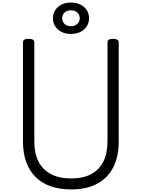

<svg xmlns="http://www.w3.org/2000/svg" viewBox="-20 -1449 1098 1488"><path d="M532 19Q442 19 372.5 -5.5Q303 -30 255.5 -77.5Q208 -125 183 -194Q158 -263 158 -352V-1121Q158 -1135 169 -1141.5Q180 -1148 202 -1148Q224 -1148 235 -1141.5Q246 -1135 246 -1121V-352Q246 -261 278.5 -197Q311 -133 375 -99.5Q439 -66 532 -66Q624 -66 686.5 -99.5Q749 -133 781 -197Q813 -261 813 -352V-1121Q813 -1135 824 -1141.5Q835 -1148 856 -1148Q900 -1148 900 -1121V-352Q900 -234 857 -151Q814 -68 732 -24.5Q650 19 532 19ZM529 -1186Q488 -1186 457 -1201.5Q426 -1217 408 -1245Q390 -1273 390 -1308Q390 -1343 408 -1370.5Q426 -1398 457 -1413.5Q488 -1429 529 -1429Q571 -1429 603 -1413.5Q635 -1398 652.5 -1370.5Q670 -1343 670 -1308Q670 -1273 652.5 -1245Q635 -1217 603 -1201.5Q571 -1186 529 -1186ZM529 -1246Q561 -1246 579.5 -1264Q598 -1282 598 -1308Q598 -1334 579.5 -1351.5Q561 -1369 529 -1369Q498 -1369 480 -1351.5Q462 -1334 462 -1308Q462 -1282 480 -1264Q498 -1246 529 -1246Z"/></svg>

Font: Playwrite CL
Style: Regular
Weight: 400
Designer: Veronika Burian, José Scaglione
Foundry: TypeTogether
Version: Version 1.002